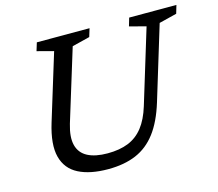

<svg xmlns="http://www.w3.org/2000/svg" viewBox="-101 -826 1094 964"><g transform="rotate(-15 446.0 -344.0)"><path d="M220.5 -260Q201 -194.5 212 -151.8Q223 -109 262.5 -88.2Q302 -67.5 366 -67.5Q428.5 -67.5 473.8 -85.8Q519 -104 550.5 -144Q582 -184 602 -249.5L719 -633L633.5 -655.5L646 -698H891.5L879 -655.5L787 -632.5L670.5 -250Q642 -157 598.8 -99.8Q555.5 -42.5 493.8 -16.2Q432 10 348.5 10Q254.5 10 194.8 -20.5Q135 -51 117.8 -116.8Q100.5 -182.5 133 -289L238.5 -633L153 -655.5L166 -698H440L427 -655.5L335 -632.5Z"/></g></svg>

Font: Newsreader 9pt
Style: Italic
Weight: 400
Italic angle: -17°
Designer: Hugues Gentile
Foundry: Production Type
Version: Version 1.003